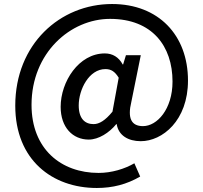

<svg xmlns="http://www.w3.org/2000/svg" viewBox="-20 -755 1012 956"><path d="M462 181C541 181 611 163 678 124L649 58C601 86 536 106 471 106C284 106 137 -13 137 -233C137 -492 331 -661 528 -661C738 -661 839 -525 839 -349C839 -211 762 -127 692 -127C634 -127 614 -166 634 -248L681 -480H607L593 -434H591C571 -471 540 -489 502 -489C372 -489 282 -348 282 -223C282 -121 342 -60 422 -60C471 -60 524 -94 559 -137H561C570 -80 619 -52 681 -52C788 -52 916 -154 916 -354C916 -580 769 -735 538 -735C279 -735 56 -535 56 -229C56 41 240 181 462 181ZM446 -137C403 -137 372 -164 372 -230C372 -309 423 -411 505 -411C533 -411 552 -399 571 -368L540 -199C504 -155 474 -137 446 -137Z"/></svg>

Font: Noto Sans CJK HK Medium
Style: Regular
Weight: 500
Designer: Ryoko NISHIZUKA 西塚涼子 (kana, bopomofo & ideographs); Paul D. Hunt (Latin, Greek & Cyrillic); Sandoll Communications 산돌커뮤니
Foundry: Adobe
Version: Version 2.004;hotconv 1.0.118;makeotfexe 2.5.65603